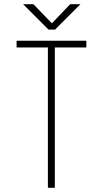

<svg xmlns="http://www.w3.org/2000/svg" viewBox="-20 -894 490 914"><path d="M363 -874 242 -753H211L90 -874H139L227 -783L314 -874ZM391 -700V-668H241V0H208V-668H59V-700Z"/></svg>

Font: League Mono Condensed Thin
Style: Regular
Weight: 100
Width: 1
Designer: Tyler Finck
Foundry: The League of Moveable Type / Tyler Finck
Version: Version 2.210